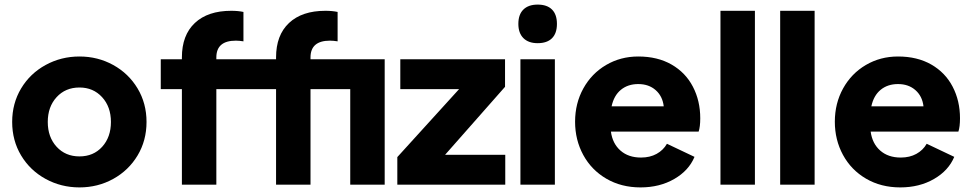

<svg xmlns="http://www.w3.org/2000/svg" viewBox="-20 -804 4233 836"><path d="M33 -273Q33 -354 72 -419Q111 -484 178.5 -521Q246 -558 326 -558Q406 -558 473 -521Q540 -484 579 -419Q618 -354 618 -273Q618 -192 579 -127Q540 -62 473 -25Q406 12 326 12Q246 12 178.5 -25Q111 -62 72 -127Q33 -192 33 -273ZM326 -123Q387 -123 425 -165Q463 -207 463 -273Q463 -339 424.5 -381Q386 -423 326 -423Q265 -423 226.5 -381Q188 -339 188 -273Q188 -207 226.5 -165Q265 -123 326 -123Z M772 -416H680V-546H772V-554Q772 -651 828.5 -704Q885 -757 987 -757Q1017 -757 1040 -752V-624Q1021 -627 1007 -627Q922 -627 922 -554V-546H1182V-554Q1182 -651 1238.5 -704Q1295 -757 1397 -757Q1427 -757 1450 -752V-624Q1431 -627 1417 -627Q1332 -627 1332 -554V-546H1655V0H1505V-416H1332V0H1182V-416H922V0H772Z M1710 -120 1979 -416H1723V-546H2179V-426L1918 -130H2180V0H1710Z M2246 -546H2396V0H2246ZM2321 -784Q2362 -784 2383.5 -762.5Q2405 -741 2405 -700Q2405 -659 2383.5 -637.5Q2362 -616 2321 -616Q2281 -616 2259 -638Q2237 -660 2237 -700Q2237 -741 2259 -762.5Q2281 -784 2321 -784Z M2484 -274Q2484 -354 2520 -419Q2556 -484 2619 -521Q2682 -558 2759 -558Q2843 -558 2904 -523Q2965 -488 2997 -426.5Q3029 -365 3029 -289Q3029 -252 3022 -231H2640Q2647 -179 2681.5 -148.5Q2716 -118 2771 -118Q2810 -118 2839 -134Q2868 -150 2884 -178L3004 -121Q2979 -61 2915.5 -24.5Q2852 12 2769 12Q2685 12 2620 -26Q2555 -64 2519.5 -129.5Q2484 -195 2484 -274ZM2870 -341Q2865 -385 2835 -411.5Q2805 -438 2759 -438Q2714 -438 2683.5 -413Q2653 -388 2643 -341Z M3117 -757H3267V0H3117Z M3377 -757H3527V0H3377Z M3615 -274Q3615 -354 3651 -419Q3687 -484 3750 -521Q3813 -558 3890 -558Q3974 -558 4035 -523Q4096 -488 4128 -426.5Q4160 -365 4160 -289Q4160 -252 4153 -231H3771Q3778 -179 3812.5 -148.5Q3847 -118 3902 -118Q3941 -118 3970 -134Q3999 -150 4015 -178L4135 -121Q4110 -61 4046.5 -24.5Q3983 12 3900 12Q3816 12 3751 -26Q3686 -64 3650.5 -129.5Q3615 -195 3615 -274ZM4001 -341Q3996 -385 3966 -411.5Q3936 -438 3890 -438Q3845 -438 3814.5 -413Q3784 -388 3774 -341Z"/></svg>

Font: Eudoxus Sans ExtraBold
Style: Regular
Weight: 800
Designer: Stijn de Vries
Foundry: tokotype
Version: Version 2.005